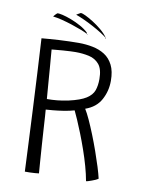

<svg xmlns="http://www.w3.org/2000/svg" viewBox="-90 -873 728 952"><g transform="rotate(10 273.5 -397.5)"><path d="M102 14Q99.5 -41.5 95.8 -122Q92 -202.5 87.5 -295.2Q83 -388 78 -480.5Q73 -573 68.5 -651.5Q85.5 -653 108 -654.8Q130.5 -656.5 156 -658Q181.5 -659.5 207 -660.2Q232.5 -661 254.5 -661Q291 -661 325 -654.2Q359 -647.5 385.8 -630.5Q412.5 -613.5 428.2 -582.5Q444 -551.5 444 -503Q444 -451.5 420.2 -407.8Q396.5 -364 342.5 -345Q354 -327 368.5 -295.2Q383 -263.5 398.5 -224.8Q414 -186 428 -146.2Q442 -106.5 452.8 -72Q463.5 -37.5 468.5 -15Q463 -11 454.8 -7.2Q446.5 -3.5 437.2 -0.2Q428 3 420.5 5.5Q413 8 409 8Q403 -26 392 -65.2Q381 -104.5 367 -144.5Q353 -184.5 338.8 -220.5Q324.5 -256.5 312.2 -284.8Q300 -313 292.5 -328Q268.5 -321 239.8 -316.5Q211 -312 186.2 -309.8Q161.5 -307.5 150.5 -307Q151.5 -300.5 153 -274.2Q154.5 -248 157 -210.2Q159.5 -172.5 162.2 -131Q165 -89.5 167.8 -52.2Q170.5 -15 172.5 10.5Q165 11.5 152.8 12.5Q140.5 13.5 127 13.8Q113.5 14 102 14ZM147 -359.5Q173 -359.5 198.5 -362Q224 -364.5 255 -371Q312.5 -384 340.8 -402Q369 -420 377.8 -444.5Q386.5 -469 386.5 -502Q386.5 -552 366.5 -575.8Q346.5 -599.5 314.8 -606.5Q283 -613.5 247 -613.5Q239 -613.5 221.5 -612.8Q204 -612 184.2 -610.5Q164.5 -609 148.8 -607.5Q133 -606 127.5 -605.5Q128 -597 130.2 -571.8Q132.5 -546.5 135 -513.5Q137.5 -480.5 140 -448Q142.5 -415.5 144.5 -391Q146.5 -366.5 147 -359.5ZM384 -706.5Q372.5 -716.5 351.5 -729.8Q330.5 -743 306.2 -756Q282 -769 258.2 -779.8Q234.5 -790.5 217.5 -796.5Q221.5 -799 225.2 -801.2Q229 -803.5 232.8 -805.5Q236.5 -807.5 239.5 -809Q246 -809 263.5 -800.8Q281 -792.5 303.2 -778.5Q325.5 -764.5 346.2 -747.2Q367 -730 380 -711.5Q380 -711 379.8 -709Q379.5 -707 380.5 -706Q381.5 -705 384 -706.5ZM292 -708.5Q279 -717 255.8 -726Q232.5 -735 205 -744Q177.5 -753 151.5 -759.5Q125.5 -766 106.5 -768Q109 -771 112 -774.8Q115 -778.5 118.5 -781.8Q122 -785 124.5 -787Q131.5 -788.5 151 -784Q170.5 -779.5 195.5 -770Q220.5 -760.5 244.5 -747.2Q268.5 -734 284.5 -718.5Q284.5 -717.5 285.8 -712.8Q287 -708 292 -708.5Z"/></g></svg>

Font: Grandstander Thin ExtraLight
Style: Regular
Weight: 250
Version: Version 1.200